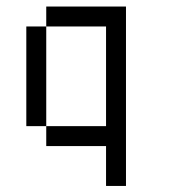

<svg xmlns="http://www.w3.org/2000/svg" viewBox="-20 -458 540 602"><path d="M125 -437.5H375V125H312.5V0H125V-62.5H312.5V-375H125ZM62.5 -375H125V-62.5H62.5Z"/></svg>

Font: Pixel Operator Mono
Style: Regular
Weight: 400
Monospace: yes
Designer: Jayvee Enaguas (HarvettFox96)
Version: 2016.04.25